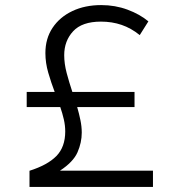

<svg xmlns="http://www.w3.org/2000/svg" viewBox="-20 -735 688 755"><path d="M96 0V-63.5Q167 -86 201.8 -121.5Q236.5 -157 236.5 -218Q236.5 -241.5 231 -265.5Q225.5 -289.5 217 -314H85V-373.5H195Q181 -410.5 169.8 -449Q158.5 -487.5 158.5 -526.5Q158.5 -583.5 186.8 -625.8Q215 -668 264.5 -691.5Q314 -715 378 -715Q433 -715 481.5 -697Q530 -679 563.5 -651L529.5 -597Q495.5 -624.5 458 -637.2Q420.5 -650 377 -650Q302.5 -650 267.5 -612Q232.5 -574 232.5 -518Q232.5 -484.5 242.2 -447.8Q252 -411 264.5 -373.5H509V-314H283.5Q291 -288 296.2 -262.8Q301.5 -237.5 301.5 -213.5Q301.5 -174.5 284.8 -136.2Q268 -98 216 -64H581.5V0Z"/></svg>

Font: Geologica ExtraLight
Style: Regular
Weight: 200
Designer: Sindre Bremnes, Frode Helland
Foundry: Monokrom Skriftforlag AS
Version: Version 1.010; ttfautohint (v1.8.4.7-5d5b);gftools[0.9.28]